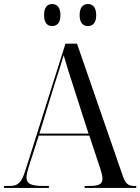

<svg xmlns="http://www.w3.org/2000/svg" viewBox="-20 -930 694 950"><path d="M415 -801C438 -801 456 -816 456 -855C456 -895 438 -910 415 -910C392 -910 374 -895 374 -855C374 -816 392 -801 415 -801ZM238 -801C261 -801 279 -816 279 -855C279 -895 261 -910 238 -910C215 -910 198 -895 198 -855C198 -816 215 -801 238 -801ZM0 0H222V-10H191C134 -10 111 -21 111 -52C111 -66 116 -85 123 -107L172 -259H422L476 -96C482 -77 487 -59 487 -46C487 -20 470 -10 424 -10H399V0H654V-10H644C614 -10 600 -22 587 -61L361 -714H304L106 -88C87 -27 70 -10 29 -10H0ZM175 -269 249 -510C270 -575 279 -601 295 -657C307 -615 322 -566 348 -487L418 -269Z"/></svg>

Font: Noto Serif Display SemiCondensed
Style: Regular
Weight: 400
Width: 4
Designer: Monotype Design Team
Foundry: Monotype Imaging Inc.
Version: Version 2.009